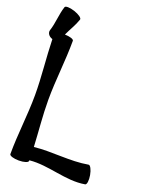

<svg xmlns="http://www.w3.org/2000/svg" viewBox="-197 -1083 950 1202"><g transform="rotate(20 278.5 -482.0)"><path d="M522 18C533 16 537 -13 531 -47C525 -81 511 -107 500 -105C382 -84 259 -105 140 -92C135 -195 124 -297 124 -400C124 -534 142 -666 142 -800C142 -811 115 -819 82 -820C100 -860 125 -898 139 -940C143 -951 119 -968 86 -979C53 -990 24 -990 21 -980C3 -926 3 -868 -15 -814C-21 -795 -7 -774 16 -767L18 -766C21 -644 36 -522 36 -400C36 -266 17 -134 17 0C17 11 45 20 80 20C115 20 142 11 142 0V-4C269 -17 396 40 522 18Z"/></g></svg>

Font: Nupuram
Style: Bold
Weight: 700
Designer: Santhosh Thottingal (santhosh.thottingal@gmail.com)
Foundry: SMC
Version: Version 1.000